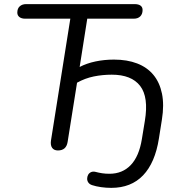

<svg xmlns="http://www.w3.org/2000/svg" viewBox="-20 -725 882 934"><path d="M521.4 188.9Q496.3 188.9 471.6 185.4Q446.8 181.8 428.7 175.8Q416.1 171.9 410 163.3Q403.9 154.8 404 144.5Q404 134.3 408.6 125.6Q413.3 116.8 422.8 112.4Q432.4 108.1 444.6 111.1Q460.2 115.2 476.7 117.8Q493.2 120.3 512.5 120.3Q575.5 120.3 616 78Q656.5 35.7 670.1 -48.1L684.7 -137.2Q703.8 -252.5 661.7 -307.1Q619.5 -361.7 523.8 -361.7Q478.9 -361.7 436.3 -353.1Q393.7 -344.4 354.8 -322.7L308.9 -34.3Q302.2 6.9 261.9 6.9Q242.5 6.9 233.6 -5.9Q224.6 -18.7 228 -41.6L322.1 -634.1H102.6Q84.6 -634.1 74.4 -642.1Q64.2 -650.1 64.2 -663.7Q64.2 -683.7 76.1 -694.3Q88 -705 107 -705H635.1Q653.6 -705 663.6 -697.7Q673.6 -690.4 673.6 -676.3Q673.6 -656.4 662.1 -645.2Q650.7 -634.1 630.8 -634.1H404.5L367.5 -399.2Q401.3 -416.9 444.1 -426Q486.9 -435.1 534.6 -435.1Q598.6 -435.1 647.1 -416.4Q695.7 -397.7 726.3 -360.8Q756.8 -323.9 768 -269.2Q779.1 -214.6 767.6 -143.2L753 -51Q734.5 66.8 676.1 127.9Q617.7 188.9 521.4 188.9Z"/></svg>

Font: Nunito Variable Extra Light
Style: Italic
Weight: 200
Italic angle: -9°
Designer: Vernon Adams
Foundry: Vernon Adams
Version: Version 3.602